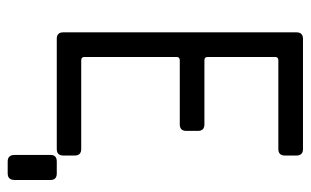

<svg xmlns="http://www.w3.org/2000/svg" viewBox="-171 -494 789 487"><g transform="rotate(90 223.5 -250.5)"><path d="M373 106.9V15.6Q373 0 389.6 0H419.9Q436.5 0 436.5 15.6V106.9Q436.5 124.5 419.9 124.5H389.6Q373 124.5 373 106.9ZM357.9 0H78.6Q62 0 62 -16.6V-607.9Q62 -624.5 78.6 -624.5H357.9Q374.5 -624.5 374.5 -607.9V-578.6Q374.5 -562 357.9 -562H132.8Q124.5 -562 124.5 -553.7V-382.8Q124.5 -374.5 132.8 -374.5H295.4Q312 -374.5 312 -357.9V-328.6Q312 -312 295.4 -312H132.8Q124.5 -312 124.5 -303.7V-70.3Q124.5 -62 132.8 -62H357.9Q374.5 -62 374.5 -45.4V-16.6Q374.5 0 357.9 0Z"/></g></svg>

Font: GOSTRUS
Style: type_B
Weight: 400
Designer: Юрий и Татьяна Кривогуз
Version: Version 02.00